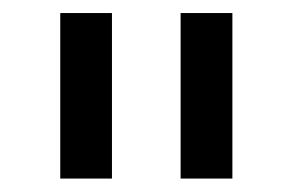

<svg xmlns="http://www.w3.org/2000/svg" viewBox="-20 -747 443 290"><path d="M149.1 -477.3H71V-727.3H149.1ZM331 -477.3H252.8V-727.3H331Z"/></svg>

Font: Fast_Sans-Dotted
Style: Regular
Weight: 400
Version: Version 3.018